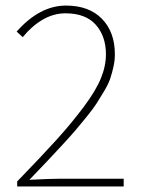

<svg xmlns="http://www.w3.org/2000/svg" viewBox="-20 -672 512 692"><path d="M42 0V-18.1Q130.9 -109.9 184.3 -168.9Q237.8 -228 281.5 -286.4Q325.2 -344.7 343.5 -389.4Q361.8 -434.1 361.8 -476.1Q361.8 -541.5 325.2 -582.8Q288.6 -624 215.8 -624Q172.9 -624 133.3 -600.8Q93.8 -577.6 62 -538.1L40 -558.1Q123 -651.9 217.8 -651.9Q300.8 -651.9 347.4 -604.2Q394 -556.6 394 -476.1Q394 -454.6 389.2 -432.4Q384.3 -410.2 377.7 -390.1Q371.1 -370.1 356 -344.7Q340.8 -319.3 328.6 -300Q316.4 -280.8 292 -250.7Q267.6 -220.7 250.7 -200.9Q233.9 -181.2 200.9 -145.5Q168 -109.9 147.2 -88.1Q126.5 -66.4 85.9 -23.9Q158.2 -27.8 193.8 -27.8H425.8V0Z"/></svg>

Font: Source Sans 3 ExtraLight
Style: Regular
Weight: 200
Designer: Paul D. Hunt
Foundry: Adobe
Version: Version 3.052;hotconv 1.1.0;makeotfexe 2.6.0